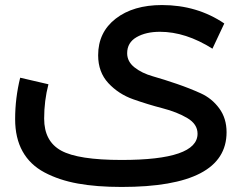

<svg xmlns="http://www.w3.org/2000/svg" viewBox="-20 -511 978 761"><path d="M462 230Q363 230 288.5 216.5Q214 203 156.5 172.5Q99 142 69.5 89Q40 36 40 -39Q40 -122 60 -203L172 -177Q155 -112 155 -41Q155 49 222.5 86Q290 123 462 123Q763 123 763 19Q763 -19 722.5 -43Q682 -67 624 -82Q566 -97 508 -117.5Q450 -138 409.5 -181.5Q369 -225 369 -292Q369 -383 438.5 -437Q508 -491 622 -491Q761 -491 869 -418L822 -318Q716 -385 614 -385Q558 -385 521 -363.5Q484 -342 484 -300Q484 -267 513 -244Q542 -221 586 -208.5Q630 -196 681 -178.5Q732 -161 776 -141Q820 -121 849 -81.5Q878 -42 878 13Q878 230 462 230Z"/></svg>

Font: Montserrat-Arabic
Style: Regular
Weight: 400
Designer: Mohamed Gaber
Foundry: Kief Type Foundry
Version: Version 5.008;PS 005.008;hotconv 1.0.88;makeotf.lib2.5.64775